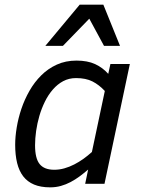

<svg xmlns="http://www.w3.org/2000/svg" viewBox="-20 -786 602 821"><path d="M44.9 -167Q44.9 -201.2 51.5 -241Q58.1 -280.8 71.5 -320.8Q85 -360.8 106.2 -397.9Q127.4 -435.1 156.5 -463.9Q185.5 -492.7 223.1 -509.8Q260.7 -526.9 307.1 -526.9Q354 -526.9 386.5 -512Q418.9 -497.1 442.9 -470.2L452.1 -512.2H535.2L426.8 0H344.2L356.9 -61Q338.9 -45.4 320.3 -31.7Q301.8 -18.1 282 -7.6Q262.2 2.9 240.5 9Q218.8 15.1 194.8 15.1Q154.3 15.1 125.7 3.2Q97.2 -8.8 79.3 -32Q61.5 -55.2 53.2 -89.1Q44.9 -123 44.9 -167ZM428.2 -397Q403.8 -423.3 375.5 -437.7Q347.2 -452.1 305.2 -452.1Q274.9 -452.1 250.2 -439Q225.6 -425.8 206.1 -403.3Q186.5 -380.9 172.1 -351.6Q157.7 -322.3 148.4 -290.5Q139.2 -258.8 134.5 -226.3Q129.9 -193.8 129.9 -165Q129.9 -108.4 149.7 -84.2Q169.4 -60.1 211.9 -60.1Q233.9 -60.1 255.4 -66.2Q276.9 -72.3 297.4 -82.8Q317.9 -93.3 336.9 -106.9Q356 -120.6 373 -136.2ZM424.8 -589.8 361.8 -706.1 249 -589.8H173.8L320.8 -766.1H421.9L493.2 -589.8Z"/></svg>

Font: Clear Sans
Style: Italic
Weight: 400
Italic angle: -12°
Foundry: Intel Corporation
Version: Version 1.00